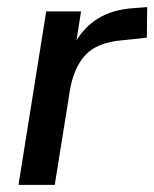

<svg xmlns="http://www.w3.org/2000/svg" viewBox="-20 -520 434 540"><path d="M32 0 110 -488H208L195 -406Q218 -445 257.5 -469Q297 -493 354 -497L394 -500L393 -414L326 -407Q252 -401 219 -364Q186 -327 176 -262L134 0Z"/></svg>

Font: Nunito Sans SemiBold
Style: Italic
Weight: 600
Italic angle: -9°
Designer: Vernon Adams
Foundry: Vernon Adams
Version: Version 3.006; ttfautohint (v1.8.3)